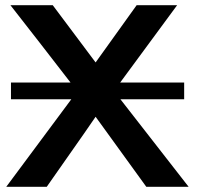

<svg xmlns="http://www.w3.org/2000/svg" viewBox="-20 -715 756 735"><path d="M4 0 253 -335H22V-399H250Q209 -452 130 -554Q51 -656 20 -695H182L346 -476Q369 -508 422 -582Q475 -656 503 -695H658L440 -399H685V-335H441L702 0H540L346 -268Q310 -215 238.5 -113.5Q167 -12 159 0Z"/></svg>

Font: Coval
Style: Bold
Weight: 700
Foundry: Context Ltd
Version: Version 001.000